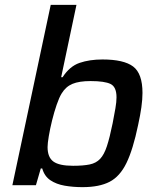

<svg xmlns="http://www.w3.org/2000/svg" viewBox="-20 -763 646 791"><path d="M320 8Q281 8 246.5 2Q212 -4 187.5 -20.5Q163 -37 154 -69H148L128 0H31L189 -743H295L232 -445H238Q267 -490 308 -504Q349 -518 402 -518Q490 -518 528.5 -489Q567 -460 567 -380Q567 -354 562.5 -321.5Q558 -289 549 -248Q528 -147 501 -91.5Q474 -36 431.5 -14Q389 8 320 8ZM281 -80Q323 -80 349.5 -85.5Q376 -91 392.5 -108.5Q409 -126 420.5 -161Q432 -196 444 -255Q451 -291 455.5 -317Q460 -343 460 -362Q460 -405 435.5 -417Q411 -429 353 -429Q306 -429 278.5 -417.5Q251 -406 234 -378Q224 -362 213.5 -331.5Q203 -301 194.5 -266.5Q186 -232 181 -202Q176 -172 176 -157Q176 -115 200 -97.5Q224 -80 281 -80Z"/></svg>

Font: Saira Medium
Style: Italic
Weight: 500
Italic angle: -12°
Designer: Hector Gatti with collaboration of the Omnibus-Type team
Foundry: Omnibus-Type
Version: Version 1.100; ttfautohint (v1.8.3)